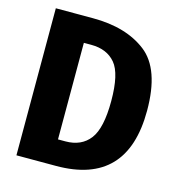

<svg xmlns="http://www.w3.org/2000/svg" viewBox="-104 -783 808 874"><g transform="rotate(15 300.0 -346.5)"><path d="M239 0H52V-693H227Q384 -693 479 -619.5Q574 -546 574 -350Q574 0 239 0ZM251 -574H216V-119H251Q326 -119 365.5 -170.5Q405 -222 405 -350Q405 -479 365 -526.5Q325 -574 251 -574Z"/></g></svg>

Font: Fira Mono
Style: Bold
Weight: 700
Monospace: yes
Designer: Carrois Corporate & Edenspiekermann AG
Foundry: Carrois Corporate GbR & Edenspiekermann AG
Version: Version 3.206